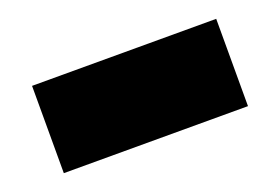

<svg xmlns="http://www.w3.org/2000/svg" viewBox="-45 -112 633 434"><g transform="rotate(-20 271.5 105.0)"><path d="M50 210V0H493V210Z"/></g></svg>

Font: Boldonse
Style: Regular
Weight: 400
Designer: Universitype Foundry
Foundry: Universitype Foundry
Version: Version 1.000; ttfautohint (v1.8.4.7-5d5b)